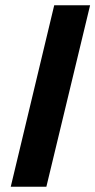

<svg xmlns="http://www.w3.org/2000/svg" viewBox="-20 -713 364 733"><path d="M21 0 187 -693H324L157 0Z"/></svg>

Font: Ubuntu Sans
Style: Bold Italic
Weight: 700
Italic angle: -13.5°
Designer: Dalton Maag Ltd
Foundry: Dalton Maag Ltd
Version: Version 1.006